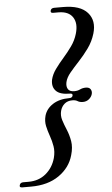

<svg xmlns="http://www.w3.org/2000/svg" viewBox="-121 -773 546 937"><g transform="rotate(-5 151.5 -304.0)"><path d="M233 -299Q235.5 -310 222 -310Q172 -310 152.8 -330.8Q133.5 -351.5 140 -385Q146 -411 164 -436Q182 -461 204.5 -486.5Q227 -512 246.5 -539.5Q266 -567 275 -598Q290 -648 269.8 -679Q249.5 -710 199.5 -710H173.5Q159.5 -710 163 -722.5Q166.5 -734 181 -734H224.5Q308.5 -734 343.8 -694Q379 -654 360.5 -592Q349 -553.5 326 -521.8Q303 -490 278 -463.2Q253 -436.5 233.5 -413Q214 -389.5 209 -367.5Q204.5 -346.5 212.8 -333.2Q221 -320 243.5 -320Q259.5 -320 272.2 -326.2Q285 -332.5 300.5 -332.5Q317.5 -332.5 324 -322.2Q330.5 -312 327 -298.5Q323 -284.5 310.5 -274.2Q298 -264 281 -264Q265 -264 255.5 -270.2Q246 -276.5 229.5 -276.5Q206.5 -276.5 191.5 -263.8Q176.5 -251 171 -230.5Q165 -208 172.2 -184.8Q179.5 -161.5 190.5 -135.5Q201.5 -109.5 206.8 -78.8Q212 -48 201 -10.5Q184.5 49.5 130 87.5Q75.5 125.5 -7 125.5H-50.5Q-66 125.5 -61.5 113Q-58 101 -43.5 101H-17.5Q32.5 101 67.5 72Q102.5 43 115.5 -4Q123.5 -34.5 119 -61.2Q114.5 -88 105.5 -113Q96.5 -138 91.2 -162.5Q86 -187 93 -213Q102.5 -246.5 134.8 -267.5Q167 -288.5 216.5 -288.5Q230 -288.5 233 -299Z"/></g></svg>

Font: Fraunces 72pt S000
Style: Italic
Weight: 400
Italic angle: -16°
Version: Version 1.000; ttfautohint (v1.8.3)